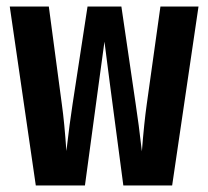

<svg xmlns="http://www.w3.org/2000/svg" viewBox="-20 -570 640 590"><path d="M90 0 10 -550H130L170 -250Q178 -193 184 -106Q194 -192 203 -250L249 -550H353L397 -250Q406 -192 416 -105Q423 -194 431 -250L473 -550H590L509 0H359L318 -310L301 -442L283 -310L241 0Z"/></svg>

Font: JetBrains Mono Extra Bold
Style: Regular
Weight: 800
Monospace: yes
Designer: Philipp Nurullin, Konstantin Bulenkov
Foundry: JetBrains
Version: 2.002